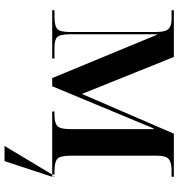

<svg xmlns="http://www.w3.org/2000/svg" viewBox="10 -586 786 846"><g transform="rotate(90 403.0 -163.0)"><path d="M623 210 749 0V-10H757L759 0L690 210ZM25 0H238V-10H189Q156 -10 143.5 -22Q131 -34 131 -81V-462H133L324 0H360L546 -447H549V-81Q549 -34 534.5 -22Q520 -10 487 -10H471V0H759V-10H737Q695 -10 680.5 -22Q666 -34 666 -81V-462Q666 -501 681 -513.5Q696 -526 730 -526H759V-536H569L394 -131L231 -536H25V-526H67Q92 -526 106.5 -513.5Q121 -501 121 -457V-78Q121 -34 107 -22Q93 -10 54 -10H25Z"/></g></svg>

Font: Noto Serif Display Semi
Style: Regular
Weight: 600
Designer: Monotype Design Team
Foundry: Monotype Imaging Inc.
Version: Version 1.900